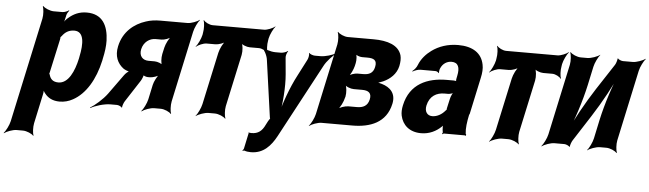

<svg xmlns="http://www.w3.org/2000/svg" viewBox="-77 -740 3906 1155"><g transform="rotate(5 1876.5 -162.5)"><path d="M283 -500 284 -503C284 -514 294 -533 301 -539L299 -542C292 -536 273 -528 261 -528H208C185 -528 153 -542 143 -554L140 -552C146 -539 149 -502 144 -478L8 153C3 177 -16 214 -28 227L-27 229C-12 217 25 203 48 203H86C109 203 141 217 150 229L152 227C146 214 144 177 149 153L187 -24C190 -37 191 -54 188 -62L185 -60C186 -52 194 -38 201 -30C220 -6 248 10 290 10C318 10 345 3 370 -11C445 -52 499 -141 525 -259L527 -270C536 -310 541 -347 540 -380C537 -469 503 -538 407 -538C361 -538 327 -521 297 -495C286 -486 273 -470 268 -461L270 -460C276 -469 281 -487 283 -500ZM273 -104C240 -104 224 -120 217 -147C216 -149 212 -155 211 -154L214 -151C215 -152 217 -165 218 -168L260 -360C261 -363 263 -377 262 -378L259 -375C260 -374 267 -382 269 -384C287 -409 310 -423 342 -423C402 -423 403 -349 386 -270L384 -259C367 -180 333 -104 273 -104Z M662 -181 577 -63C551 -27 503 14 476 30L477 33C504 17 559 0 597 0H636C645 0 663 7 665 14L668 12C667 5 675 -17 681 -26L766 -157C772 -166 782 -190 781 -197L778 -195C779 -188 798 -183 806 -183H819C835 -183 867 -193 878 -204L876 -207C863 -196 844 -159 840 -139L821 -50C816 -26 797 11 785 24L786 26C801 14 838 0 861 0H900C923 0 954 14 963 26L965 24C959 11 957 -26 962 -50L1054 -478C1059 -502 1077 -539 1089 -552V-554C1074 -542 1038 -528 1016 -528H852C821 -528 791 -524 765 -515C696 -493 631 -442 612 -352C599 -292 620 -249 655 -222C664 -215 688 -205 698 -206L697 -210C688 -209 670 -193 662 -181ZM752 -347C762 -391 797 -415 833 -415H869C886 -415 916 -425 928 -437L927 -439C913 -428 895 -391 890 -369L881 -329C876 -306 878 -268 887 -256L891 -259C885 -271 856 -281 839 -281H802C767 -281 743 -305 752 -347Z M1508 -465 1510 -478C1515 -502 1533 -539 1545 -552V-554C1531 -542 1498 -528 1478 -528H1168C1148 -528 1121 -542 1113 -554L1111 -552C1117 -539 1119 -502 1114 -478L1112 -465C1107 -441 1089 -404 1077 -391V-389C1090 -401 1122 -415 1141 -415H1194C1213 -415 1246 -426 1258 -439L1256 -441C1240 -429 1221 -389 1216 -365L1148 -50C1143 -26 1125 11 1113 24V26C1128 14 1166 0 1189 0H1227C1250 0 1282 14 1291 26L1293 24C1287 11 1284 -26 1289 -50L1357 -365C1362 -389 1359 -429 1349 -441L1347 -439C1353 -426 1383 -415 1402 -415H1457C1476 -415 1502 -401 1509 -389L1511 -391C1505 -404 1503 -441 1508 -465Z M1440 100 1420 194C1419 199 1414 205 1412 206L1414 210C1416 208 1421 206 1424 207C1434 211 1448 213 1463 213C1539 213 1583 162 1615 103L1853 -342C1868 -372 1904 -409 1924 -423L1923 -425C1902 -412 1859 -399 1830 -399H1796C1785 -399 1765 -406 1762 -413L1760 -411C1763 -404 1760 -382 1754 -371L1703 -272C1662 -195 1625 -90 1612 -30H1616C1629 -90 1638 -195 1631 -272L1622 -371C1620 -382 1627 -404 1634 -411L1632 -413C1625 -406 1603 -399 1592 -399H1558C1529 -399 1491 -412 1476 -425L1474 -423C1488 -410 1508 -376 1511 -348L1558 -12C1558 -9 1560 3 1563 3L1564 -1C1561 -1 1553 14 1550 18L1538 41C1520 80 1496 98 1457 98C1452 98 1447 97 1442 97C1441 97 1443 95 1443 94L1439 96C1440 97 1440 99 1440 100Z M2308 -381C2313 -406 2314 -427 2309 -446C2291 -506 2225 -528 2139 -528H1984C1962 -528 1932 -542 1923 -554L1921 -552C1927 -539 1930 -502 1925 -478L1833 -50C1828 -26 1809 11 1797 24V26C1812 14 1849 0 1871 0H2057C2164 0 2261 -35 2286 -151C2300 -215 2263 -250 2212 -265C2201 -269 2185 -272 2175 -271V-267C2185 -268 2205 -275 2219 -281C2261 -300 2297 -332 2308 -381ZM2148 -165C2139 -125 2111 -113 2075 -113H2024C2004 -113 1970 -102 1957 -89L1959 -87C1975 -99 1994 -139 1999 -163L2001 -169C2006 -193 2003 -233 1993 -245L1991 -243C1998 -230 2027 -219 2047 -219H2098C2135 -219 2157 -205 2148 -165ZM2163 -362C2155 -324 2129 -314 2095 -314H2061C2045 -314 2016 -305 2005 -294L2007 -291C2020 -302 2036 -337 2041 -358L2045 -376C2049 -394 2048 -426 2040 -436L2037 -433C2043 -423 2065 -415 2080 -415H2111C2149 -415 2173 -406 2163 -362Z M2754 -128 2802 -352C2809 -383 2811 -410 2806 -433C2793 -501 2739 -538 2650 -538C2587 -538 2533 -519 2491 -488C2462 -467 2433 -436 2418 -397C2413 -382 2398 -365 2388 -358L2390 -355C2400 -362 2422 -370 2437 -370H2527C2535 -370 2545 -364 2547 -359L2549 -361C2548 -366 2550 -383 2554 -390C2567 -419 2592 -434 2619 -434C2659 -434 2671 -404 2660 -353L2657 -338C2655 -331 2655 -318 2658 -314L2662 -317C2660 -321 2648 -323 2642 -323H2600C2483 -323 2378 -279 2350 -148C2345 -125 2344 -104 2348 -85C2360 -30 2402 10 2473 10C2523 10 2564 -11 2594 -40C2598 -44 2604 -50 2606 -54L2602 -55C2600 -51 2600 -43 2600 -37C2600 -26 2601 -16 2603 -7C2604 -5 2600 1 2599 3L2602 5C2603 3 2608 0 2611 0H2738C2740 0 2740 2 2741 3L2744 1C2743 0 2743 -2 2743 -4C2743 -5 2746 -7 2744 -7L2741 -10C2737 -43 2742 -80 2752 -128ZM2491 -159C2504 -218 2546 -240 2593 -240H2615C2626 -240 2646 -246 2653 -253L2650 -256C2641 -249 2631 -225 2628 -211L2617 -162C2616 -159 2613 -145 2615 -143L2619 -146C2617 -148 2611 -141 2608 -138C2589 -115 2561 -98 2531 -98C2501 -98 2483 -122 2491 -159Z M3280 -465 3282 -478C3287 -502 3305 -539 3317 -552V-554C3303 -542 3270 -528 3250 -528H2940C2920 -528 2893 -542 2885 -554L2883 -552C2889 -539 2891 -502 2886 -478L2884 -465C2879 -441 2861 -404 2849 -391V-389C2862 -401 2894 -415 2913 -415H2966C2985 -415 3018 -426 3030 -439L3028 -441C3012 -429 2993 -389 2988 -365L2920 -50C2915 -26 2897 11 2885 24V26C2900 14 2938 0 2961 0H2999C3022 0 3054 14 3063 26L3065 24C3059 11 3056 -26 3061 -50L3129 -365C3134 -389 3131 -429 3121 -441L3119 -439C3125 -426 3155 -415 3174 -415H3229C3248 -415 3274 -401 3281 -389L3283 -391C3277 -404 3275 -441 3280 -465Z M3600 -502 3498 -346C3443 -261 3378 -146 3349 -75L3353 -74C3386 -145 3426 -269 3447 -366L3471 -478C3476 -502 3494 -539 3506 -552V-554C3491 -542 3453 -528 3430 -528H3391C3368 -528 3337 -542 3328 -554L3325 -552C3331 -539 3334 -502 3329 -478L3237 -50C3232 -26 3213 11 3201 24L3202 26C3217 14 3255 0 3278 0H3338C3348 0 3366 8 3369 14L3372 12C3371 6 3379 -17 3385 -26L3486 -183C3541 -268 3604 -383 3633 -453L3630 -454C3597 -384 3557 -260 3536 -163L3512 -50C3507 -26 3489 11 3477 24V26C3492 14 3530 0 3553 0H3591C3614 0 3645 14 3654 26L3657 24C3651 11 3648 -26 3653 -50L3745 -478C3750 -502 3769 -539 3781 -552L3780 -554C3765 -542 3727 -528 3704 -528H3645C3635 -528 3617 -536 3614 -542L3612 -540C3612 -533 3606 -511 3600 -502Z"/></g></svg>

Font: Asimov
Style: EdgeExtremeIt
Weight: 500
Designer: Google
Version: Version 2.000980: 2014